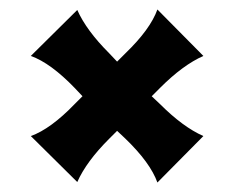

<svg xmlns="http://www.w3.org/2000/svg" viewBox="-20 -562 495 405"><path d="M312 -177Q297 -219 244 -270L227 -286L210 -269Q162 -221 143 -178L45 -275Q87 -290 138 -343L154 -359L138 -376Q87 -429 45 -444L143 -541Q162 -498 210 -450L227 -432L244 -449Q297 -500 312 -542L409 -444Q366 -425 318 -377L300 -359L318 -342Q366 -294 409 -275Z"/></svg>

Font: NewRocker
Style: Regular
Weight: 400
Designer: Pablo Impallari, Brenda Gallo, Rodrigo Fuenzalida
Foundry: Pablo Impallari, Brenda Gallo, Rodrigo Fuenzalida
Version: Version 1.000